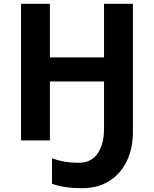

<svg xmlns="http://www.w3.org/2000/svg" viewBox="-20 -734 805 1004"><path d="M675 -714V-44Q675 42 643 108.5Q611 175 551.5 212.5Q492 250 410 250Q361 250 323.5 244.5Q286 239 252 227V94Q283 105 315.5 111Q348 117 393 117Q457 117 490.5 68.5Q524 20 524 -61V-308H241V0H90V-714H241V-434H524V-714Z"/></svg>

Font: Noto Sans
Style: Bold
Weight: 700
Designer: Monotype Design Team
Foundry: Monotype Imaging Inc.
Version: Version 2.000;GOOG;noto-source:20170915:90ef993387c0; ttfaut